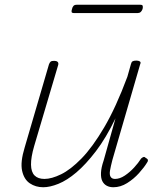

<svg xmlns="http://www.w3.org/2000/svg" viewBox="-20 -771 686 808"><path d="M162 17Q130 17 105.5 0.5Q81 -16 73 -52.5Q65 -89 84 -151L186 -500Q189 -508 193 -511.5Q197 -515 208 -515Q217 -515 222 -511Q227 -507 225 -498L124 -157Q110 -109 110.5 -78Q111 -47 125.5 -32.5Q140 -18 167 -18Q197 -18 237 -37.5Q277 -57 323 -104Q369 -151 418.5 -235Q468 -319 516 -448L531 -501Q533 -510 538 -513Q543 -516 554 -516Q563 -516 568.5 -512.5Q574 -509 570 -501L453 -98Q446 -71 443 -53.5Q440 -36 445.5 -27Q451 -18 464 -18Q484 -18 505 -32Q526 -46 544 -65.5Q562 -85 574 -104Q581 -110 585 -110.5Q589 -111 594 -106Q602 -102 602.5 -97Q603 -92 599 -87Q587 -67 565 -42.5Q543 -18 515 -0.5Q487 17 457 17Q441 17 429 10.5Q417 4 410.5 -9Q404 -22 405 -44Q406 -66 416 -95L466 -273Q426 -190 383.5 -134.5Q341 -79 301.5 -45.5Q262 -12 226 2.5Q190 17 162 17ZM292 -716Q283 -716 281.5 -720Q280 -724 283 -733Q285 -742 289.5 -746.5Q294 -751 303 -751H570Q579 -751 580.5 -746.5Q582 -742 580 -733Q577 -725 572 -720.5Q567 -716 559 -716Z"/></svg>

Font: Playwrite AU QLD Thin
Style: Regular
Weight: 250
Designer: Veronika Burian, José Scaglione
Foundry: TypeTogether
Version: Version 1.002